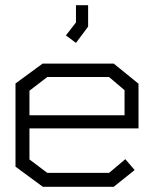

<svg xmlns="http://www.w3.org/2000/svg" viewBox="-20 -723 596 743"><path d="M94 -226V-106L163 -54H402L465 -107L501 -65L420 0H146L40 -78V-400L145 -477H420L516 -399V-226ZM462 -374 402 -425H163L94 -372V-277H462ZM235 -586 274 -636V-703H321V-620L274 -557Z"/></svg>

Font: Turret Road
Style: Regular
Weight: 400
Designer: Noponies
Foundry: Noponies
Version: Version 1.001; ttfautohint (v1.8)